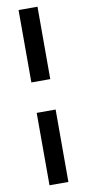

<svg xmlns="http://www.w3.org/2000/svg" viewBox="-107 -865 482 1065"><g transform="rotate(-10 134.0 -332.5)"><path d="M187.5 -418.2H81.1L80.8 -826H187.5ZM187.5 161H81.1L80.8 -246.8H187.5Z"/></g></svg>

Font: Public Sans Thin
Style: Regular
Weight: 100
Designer: The Public Sans project authors (U.S. Web Design System). Libre Franklin designed by Pablo Impallari and Rodrigo Fuenzal
Version: Version 1.008